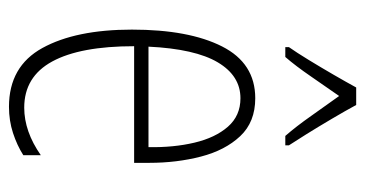

<svg xmlns="http://www.w3.org/2000/svg" viewBox="-213 -642 814 428"><g transform="rotate(90 194.0 -428.0)"><path d="M199 -590Q252 -590 283.5 -556.5Q315 -523 329 -469Q343 -415 343 -354V-320H83Q83 -200 117 -137.5Q151 -75 220 -75Q273 -75 326 -112V-73Q304 -59 276.5 -50Q249 -41 218 -41Q128 -41 87 -115.5Q46 -190 46 -315Q46 -442 83.5 -516Q121 -590 199 -590ZM199 -557Q149 -557 119 -506.5Q89 -456 84 -352H308Q309 -408 298 -454.5Q287 -501 262.5 -529Q238 -557 199 -557ZM214 -815Q227 -791 245 -760.5Q263 -730 279.5 -703.5Q296 -677 304 -665V-657H283Q262 -681 238.5 -714.5Q215 -748 194 -777Q175 -750 151 -715Q127 -680 107 -657H85V-665Q97 -682 113.5 -709Q130 -736 146.5 -764.5Q163 -793 175 -815Z"/></g></svg>

Font: Noto Sans Tamil UI ExtraCondensed ExtraLight
Style: Regular
Weight: 200
Width: 2
Designer: Jelle Bosma - Monotype Design Team
Foundry: Monotype Imaging Inc.
Version: Version 2.004; ttfautohint (v1.8.4.7-5d5b)